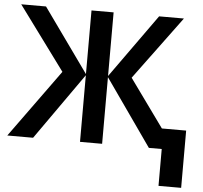

<svg xmlns="http://www.w3.org/2000/svg" viewBox="-60 -777 1101 1039"><g transform="rotate(5 491.0 -257.0)"><path d="M762.2 -713.9 515.1 -368.2V-713.9H395V-368.2L147.9 -713.9H13.2L267.1 -369.1L0 0H140.1L395 -361.8V0H515.1V-361.8L769 0H838.9V200.2H961.9V-110.8H830.1L643.1 -370.1L897 -713.9Z"/></g></svg>

Font: Noto Reveo Sans
Style: Regular
Weight: 600
Designer: Monotype Design Team
Foundry: Monotype Imaging Inc.
Version: Version 2.007